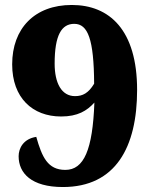

<svg xmlns="http://www.w3.org/2000/svg" viewBox="-20 -744 609 773"><path d="M233 9C446 9 532 -152 532 -382C532 -623 421 -724 269 -724C119 -724 29 -629 29 -485C29 -350 111 -275 226 -275C293 -275 330 -298 360 -331C353 -141 318 -60 243 -60C172 -60 149 -112 126 -193C74 -185 55 -147 55 -115C55 -47 106 9 233 9ZM282 -357C228 -357 200 -409 200 -488C200 -603 228 -648 279 -648C334 -648 358 -586 359 -407C336 -369 313 -357 282 -357Z"/></svg>

Font: Noto Serif Gurmukhi Black
Style: Regular
Weight: 900
Designer: Vaibhav Singh and the Monotype Design Team
Foundry: Monotype Imaging Inc.
Version: Version 2.004